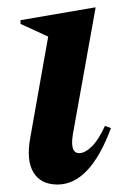

<svg xmlns="http://www.w3.org/2000/svg" viewBox="-20 -484 337 514"><path d="M134 10Q89 10 69.5 -22.5Q50 -55 61 -115L109 -386L35 -420V-430L233 -464H236L175 -124Q167 -74 192 -74Q207 -74 225 -91Q243 -108 261 -147L277 -141Q221 10 134 10Z"/></svg>

Font: Spectral SemiBold
Style: Italic
Weight: 600
Italic angle: -10°
Designer: Jean-Baptiste Levee
Foundry: Production Type
Version: Version 2.001